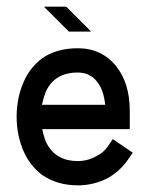

<svg xmlns="http://www.w3.org/2000/svg" viewBox="-20 -557 449 577"><path d="M254 -462 179 -537H112L187 -462ZM214 0Q263 0 306 -23Q340 -43 363 -75L379 -98L319 -139L304 -117Q291 -98 270 -88Q244 -73 214 -73Q145 -73 118 -131Q111 -148 107 -169H370V-223Q370 -306 330 -357Q286 -412 214 -412Q150 -412 107 -382Q71 -355 52 -313Q30 -264 30 -206Q30 -149 52 -100Q71 -58 107 -31Q152 0 214 0ZM296 -242H106Q111 -265 118 -282Q144 -339 214 -339Q251 -339 272 -311Q292 -286 296 -242Z"/></svg>

Font: Venice Serif Bold
Style: Regular
Weight: 700
Designer: Bruno Pierini
Foundry: Unio | Creative Solutions
Version: Version 1.000;PS 001.000;hotconv 1.0.70;makeotf.lib2.5.58329